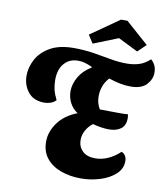

<svg xmlns="http://www.w3.org/2000/svg" viewBox="-98 -991 950 1094"><g transform="rotate(10 376.5 -444.5)"><path d="M165 -368Q102 -368 70 -408Q38 -448 38 -503Q38 -550 62.5 -596.5Q87 -643 140 -673.5Q193 -704 276 -704Q336 -704 390.5 -695.5Q445 -687 493.5 -678Q542 -669 586 -669Q625 -669 658 -679Q691 -689 721 -717Q754 -689 753 -644Q753 -607 724 -575.5Q695 -544 632 -544Q601 -544 569 -550.5Q537 -557 505 -568Q483 -544 473 -516Q463 -488 463 -460Q462 -419 483 -385Q506 -385 533.5 -384.5Q561 -384 580 -384Q597 -384 615 -384Q633 -384 645 -386Q648 -372 648 -363Q648 -321 622 -301.5Q596 -282 552 -282Q512 -282 459 -296Q433 -276 419 -249.5Q405 -223 405 -195Q405 -157 430.5 -131.5Q456 -106 505 -106Q542 -106 579 -122.5Q616 -139 647 -169Q677 -156 677 -119Q677 -76 643 -44.5Q609 -13 555.5 4Q502 21 443 21Q382 21 329.5 2.5Q277 -16 245 -54.5Q213 -93 213 -152Q213 -209 251 -261.5Q289 -314 362 -342Q332 -361 316 -392.5Q300 -424 300 -460Q301 -503 325.5 -544Q350 -585 396 -612L393 -617Q367 -628 349.5 -632.5Q332 -637 313 -637Q263 -637 233 -602Q203 -567 203 -507Q203 -478 209 -452Q215 -426 231 -394Q218 -380 199.5 -374Q181 -368 165 -368ZM377 -747 347 -794 513 -910H550L682 -793L635 -747L520 -804Z"/></g></svg>

Font: Sansita Swashed
Style: Bold
Weight: 700
Designer: Pablo Cosgaya
Foundry: Omnibus-Type
Version: Version 1.003; ttfautohint (v1.8.3)